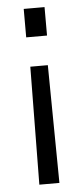

<svg xmlns="http://www.w3.org/2000/svg" viewBox="-51 -530 331 753"><g transform="rotate(-5 114.0 -154.0)"><path d="M154 -500V-388H72V-500ZM147 -272 152 192H73L78 -272Z"/></g></svg>

Font: Cairo
Style: Regular
Weight: 400
Designer: Mohamed Gaber, the designers of Titillium
Foundry: Kief Type Foundry
Version: Version 2.009; ttfautohint (v1.5.33-1714) -l 8 -r 50 -G 200 